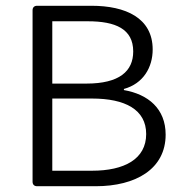

<svg xmlns="http://www.w3.org/2000/svg" viewBox="-20 -645 640 665"><path d="M92.8 -609.4V-15.6C92.8 -5.9 98.6 0 108.4 0H311.5C450.2 0 553.7 -59.6 553.7 -178.7C553.7 -268.6 493.2 -318.4 409.2 -333V-336.9C476.6 -355.5 508.8 -412.1 508.8 -473.6C508.8 -583 415 -625 296.9 -625H108.4C98.6 -625 92.8 -619.1 92.8 -609.4ZM279.3 -355.5H161.1V-571.3H284.2C379.9 -571.3 441.4 -544.9 441.4 -466.8C441.4 -398.4 393.6 -355.5 279.3 -355.5ZM298.8 -53.7H161.1V-303.7H298.8C413.1 -303.7 486.3 -265.6 486.3 -180.7C486.3 -93.8 410.2 -53.7 298.8 -53.7Z"/></svg>

Font: Ed Sans Neue Light
Style: Regular
Weight: 300
Designer: Stephen Hutchings
Version: Version 1.004;PS 001.004;hotconv 1.0.88;makeotf.lib2.5.64775